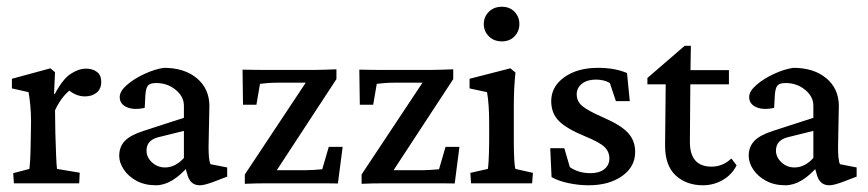

<svg xmlns="http://www.w3.org/2000/svg" viewBox="-20 -548 2594 574"><path d="M21.5 0 19.5 -30.3 67.9 -43Q68.8 -48.3 70.1 -68.1Q71.3 -87.9 71.8 -124.5L72.8 -184.6Q72.8 -210 70.6 -232.9Q68.4 -255.9 65.4 -272.5L15.6 -283.7V-312.5L130.9 -343.8L144.5 -332L141.6 -267.6L144 -267.1Q167 -311 190.9 -326.9Q214.8 -342.8 237.3 -342.8Q256.8 -342.8 269.8 -333Q282.7 -323.2 282.7 -303.2Q282.7 -282.2 268.8 -271Q254.9 -259.8 233.9 -259.8Q203.6 -259.8 177.7 -285.6L194.3 -281.7Q166 -263.7 144.5 -218.3L145.5 -149.4Q146.5 -115.2 147.7 -84.7Q148.9 -54.2 150.4 -43L218.3 -31.7L216.8 0Z M446.3 5.9Q412.6 5.9 387.9 -7.6Q363.3 -21 349.9 -41.5Q336.4 -62 336.4 -82Q336.4 -109.4 353.5 -127Q370.6 -144.5 409.2 -156.7L529.8 -195.8V-231.9Q529.8 -259.3 505.1 -279.5Q480.5 -299.8 446.8 -299.8Q428.7 -299.8 422.4 -292.2Q416 -284.7 414.6 -263.2L412.6 -225.6Q380.9 -218.3 359.4 -227.5Q337.9 -236.8 337.9 -257.8Q337.9 -275.4 359.6 -294.2Q381.3 -313 412.1 -327.1Q442.9 -341.3 469.7 -345.2Q531.2 -345.2 568.4 -314.2Q605.5 -283.2 606 -232.4L603.5 -108.9Q603.5 -91.8 604.7 -77.9Q606 -64 609.4 -57.1L659.2 -47.4V-20L617.2 -3.9Q605 0.5 595 3.2Q585 5.9 577.1 5.9Q550.8 5.9 541.5 -21.5L531.7 -54.7L544.9 -53.2Q494.6 5.9 446.3 5.9ZM473.6 -47.4Q503.9 -47.4 529.8 -75.7V-156.7L453.1 -137.7Q418 -128.9 418 -97.7Q418 -78.1 434.3 -62.7Q450.7 -47.4 473.6 -47.4Z M790.5 -13.2 788.1 -39.1H892.6Q904.8 -39.1 917.7 -40Q930.7 -41 943.4 -42L962.9 -108.9H1004.4L990.2 0.5Q970.7 0 951.2 0Q931.6 0 916 0H778.8Q745.1 0 711.9 1.5V-26.4L910.2 -325.2L909.7 -300.8H810.1Q794.9 -300.8 781.7 -299.8Q768.6 -298.8 757.3 -297.4L746.6 -234.9H706.5L705.1 -339.8Q725.1 -339.4 744.4 -339.1Q763.7 -338.9 778.8 -338.9H918Q934.6 -338.9 951.7 -339.6Q968.8 -340.3 985.8 -340.8V-311.5Z M1139.6 -13.2 1137.2 -39.1H1241.7Q1253.9 -39.1 1266.8 -40Q1279.8 -41 1292.5 -42L1312 -108.9H1353.5L1339.4 0.5Q1319.8 0 1300.3 0Q1280.8 0 1265.1 0H1127.9Q1094.2 0 1061 1.5V-26.4L1259.3 -325.2L1258.8 -300.8H1159.2Q1144 -300.8 1130.9 -299.8Q1117.7 -298.8 1106.4 -297.4L1095.7 -234.9H1055.7L1054.2 -339.8Q1074.2 -339.4 1093.5 -339.1Q1112.8 -338.9 1127.9 -338.9H1267.1Q1283.7 -338.9 1300.8 -339.6Q1317.9 -340.3 1335 -340.8V-311.5Z M1388.2 0 1386.2 -31.2 1438.5 -43Q1439.5 -46.9 1440.7 -65.7Q1441.9 -84.5 1442.4 -124.5V-180.2Q1442.4 -236.8 1436 -272.5L1383.8 -283.7V-312.5L1505.9 -343.8L1521 -331.1Q1518.6 -307.1 1517.3 -283.2Q1516.1 -259.3 1516.1 -228V-128.9Q1516.1 -96.2 1517.3 -72.5Q1518.6 -48.8 1521 -43L1573.2 -31.2L1570.8 0ZM1480.5 -424.3Q1456.5 -424.3 1441.4 -439.5Q1426.3 -454.6 1426.3 -476.1Q1426.3 -497.6 1441.4 -512.7Q1456.5 -527.8 1480.5 -527.8Q1503.9 -527.8 1518.3 -512.7Q1532.7 -497.6 1532.7 -476.1Q1532.7 -454.6 1518.3 -439.5Q1503.9 -424.3 1480.5 -424.3Z M1739.7 5.9Q1710 5.9 1679.7 -0.5Q1649.4 -6.8 1628.9 -18.6L1625 -105H1667L1683.6 -48.3Q1709.5 -30.3 1745.6 -30.3Q1771.5 -30.3 1786.6 -42.2Q1801.8 -54.2 1801.8 -74.2Q1801.8 -94.2 1787.4 -108.4Q1772.9 -122.6 1730 -140.1Q1673.8 -163.1 1650.9 -186.3Q1627.9 -209.5 1627.9 -245.6Q1627.9 -289.1 1667 -317.1Q1706.1 -345.2 1768.1 -345.2Q1818.4 -345.2 1854.5 -329.6L1862.8 -245.6H1821.3L1803.2 -299.8Q1785.6 -310.1 1761.7 -310.1Q1735.4 -310.1 1719.7 -297.6Q1704.1 -285.2 1704.1 -266.1Q1704.1 -244.6 1721.4 -230.5Q1738.8 -216.3 1784.7 -196.3Q1836.4 -173.8 1857.7 -150.6Q1878.9 -127.4 1878.9 -93.8Q1878.9 -49.3 1839.8 -21.7Q1800.8 5.9 1739.7 5.9Z M2182.1 -53.7Q2168 -25.4 2140.6 -9.8Q2113.3 5.9 2081.5 5.9Q2032.2 5.9 2000.2 -23.4Q1968.3 -52.7 1968.3 -112.8L1970.2 -295.9H1915.5V-314.9L2026.9 -411.1H2045.4L2043.9 -314.9L2042.5 -123.5Q2042.5 -49.8 2107.4 -49.8Q2140.6 -49.8 2166.5 -74.2ZM2009.8 -295.9V-338.4H2159.2V-295.9Z M2328.1 5.9Q2294.4 5.9 2269.8 -7.6Q2245.1 -21 2231.7 -41.5Q2218.3 -62 2218.3 -82Q2218.3 -109.4 2235.4 -127Q2252.4 -144.5 2291 -156.7L2411.6 -195.8V-231.9Q2411.6 -259.3 2387 -279.5Q2362.3 -299.8 2328.6 -299.8Q2310.5 -299.8 2304.2 -292.2Q2297.9 -284.7 2296.4 -263.2L2294.4 -225.6Q2262.7 -218.3 2241.2 -227.5Q2219.7 -236.8 2219.7 -257.8Q2219.7 -275.4 2241.5 -294.2Q2263.2 -313 2293.9 -327.1Q2324.7 -341.3 2351.6 -345.2Q2413.1 -345.2 2450.2 -314.2Q2487.3 -283.2 2487.8 -232.4L2485.4 -108.9Q2485.4 -91.8 2486.6 -77.9Q2487.8 -64 2491.2 -57.1L2541 -47.4V-20L2499 -3.9Q2486.8 0.5 2476.8 3.2Q2466.8 5.9 2459 5.9Q2432.6 5.9 2423.3 -21.5L2413.6 -54.7L2426.8 -53.2Q2376.5 5.9 2328.1 5.9ZM2355.5 -47.4Q2385.7 -47.4 2411.6 -75.7V-156.7L2335 -137.7Q2299.8 -128.9 2299.8 -97.7Q2299.8 -78.1 2316.2 -62.7Q2332.5 -47.4 2355.5 -47.4Z"/></svg>

Font: Lateef
Style: Regular
Weight: 400
Designer: SIL International
Foundry: SIL International
Version: Version 4.200